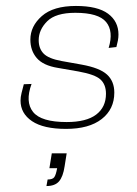

<svg xmlns="http://www.w3.org/2000/svg" viewBox="-20 -423 459 645"><path d="M202 10Q126 10 87.5 -16Q49 -42 49 -85Q49 -97 52.5 -111Q56 -125 60 -140L86 -141Q64 -81 91 -47Q118 -13 204 -13Q270 -13 303 -38Q336 -63 336 -108Q336 -139 317.5 -156Q299 -173 243 -183L174 -195Q125 -203 103.5 -228Q82 -253 82 -290Q82 -335 120.5 -369Q159 -403 235 -403Q308 -403 343 -377Q378 -351 378 -307Q378 -297 376 -286.5Q374 -276 371 -265L345 -262Q362 -318 336.5 -349Q311 -380 233 -380Q167 -380 138.5 -351.5Q110 -323 110 -288Q110 -260 126.5 -243Q143 -226 187 -218L254 -206Q315 -195 339.5 -172.5Q364 -150 364 -112Q364 -56 321.5 -23Q279 10 202 10ZM136 202 140 180Q157 180 162.5 172Q168 164 172 142H146L154 92H204L197 136Q192 170 178.5 186Q165 202 136 202Z"/></svg>

Font: Rokkitt SemiBold Thin
Style: Italic
Weight: 250
Italic angle: -9°
Version: Version 3.103